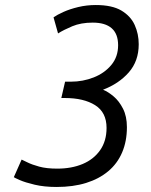

<svg xmlns="http://www.w3.org/2000/svg" viewBox="-20 -729 600 764"><path d="M205 15Q156 15 118 6Q80 -3 58.5 -12.5Q37 -22 35 -24L66 -94Q73 -91 90 -82.5Q107 -74 136 -66Q165 -58 208 -58Q265 -58 309 -76.5Q353 -95 378.5 -131.5Q404 -168 404 -220Q404 -282 358.5 -310.5Q313 -339 238 -339H224L239 -404H262Q310 -404 353 -421Q396 -438 423 -470.5Q450 -503 450 -549Q450 -594 424.5 -616.5Q399 -639 349 -639Q302 -639 267.5 -624.5Q233 -610 211 -596L193 -660Q207 -670 232.5 -681.5Q258 -693 291.5 -701Q325 -709 361 -709Q426 -709 463 -687Q500 -665 516 -629.5Q532 -594 532 -553Q532 -486 492.5 -441Q453 -396 390 -372Q410 -364 432 -345.5Q454 -327 469.5 -296.5Q485 -266 485 -223Q485 -167 466 -122.5Q447 -78 410.5 -47.5Q374 -17 322.5 -1Q271 15 205 15Z"/></svg>

Font: Ubuntu Sans Mono
Style: Italic
Weight: 400
Italic angle: -13.5°
Monospace: yes
Designer: Dalton Maag Ltd
Foundry: Dalton Maag Ltd
Version: Version 1.006